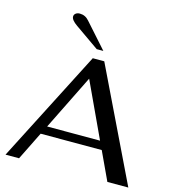

<svg xmlns="http://www.w3.org/2000/svg" viewBox="-134 -1066 1069 1178"><g transform="rotate(15 400.0 -477.0)"><path d="M573 -180H185L96 0H10L374 -710H447L790 0H657ZM548 -233 385 -583 212 -233ZM230 -877Q191 -904 191 -926Q191 -938 201 -946Q211 -954 227 -954Q262 -954 286 -926L425 -770H383Z"/></g></svg>

Font: Fahkwang Medium
Style: Regular
Weight: 500
Version: Version 1.000; ttfautohint (v1.6)